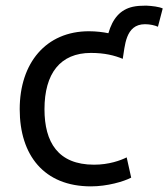

<svg xmlns="http://www.w3.org/2000/svg" viewBox="-20 -646 598 682"><path d="M365 -528C380 -580 407 -612 452 -622C466 -625 481 -626 499 -626C521 -625 545 -622 558 -616L541 -551C530 -556 513 -560 495 -560C424 -560 424 -480 416 -437C387 -449 352 -458 303 -458C194 -458 138 -385 138 -258C138 -141 186 -61 314 -61C367 -61 408 -76 430 -87L446 -15C419 -1 361 16 303 16C136 16 50 -95 50 -258C50 -422 143 -535 296 -535C321 -535 346 -532 365 -528Z"/></svg>

Font: Repo Regular
Style: Regular
Weight: 400
Designer: Stefan Peev
Foundry: Context Ltd
Version: Version 1.502